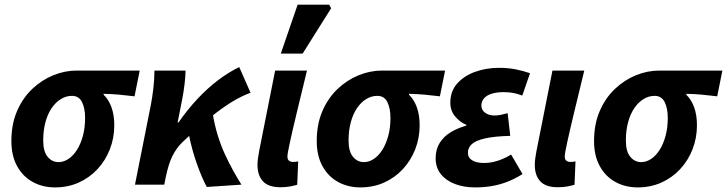

<svg xmlns="http://www.w3.org/2000/svg" viewBox="-20 -803 3162 835"><path d="M219.2 12Q165.6 12 122.6 -11.5Q79.6 -34.9 54.6 -80.2Q29.5 -125.5 29.5 -189.5Q29.5 -263.5 54.4 -320.6Q79.3 -377.8 120.8 -416.8Q162.4 -455.8 212.3 -476Q262.2 -496.1 313.2 -496.1H587.6L565.1 -384.1Q528.2 -388.7 496.8 -391.5Q465.3 -394.2 430.7 -395V-391Q452.8 -369.9 464.9 -336.3Q477 -302.7 477 -258.1Q477 -203 457.9 -154Q438.8 -105 404 -67.5Q369.3 -30.1 322.3 -9Q275.2 12 219.2 12ZM234.4 -98Q257.2 -98 277.8 -111.9Q298.5 -125.7 314.7 -151.1Q330.9 -176.6 340.5 -212.1Q350.1 -247.7 350.1 -290.2Q350.1 -331.8 336.7 -358.9Q323.3 -386.1 293.1 -386.1Q266.9 -386.1 244.2 -371.9Q221.5 -357.8 204.2 -332.2Q187 -306.6 177.5 -271.1Q167.9 -235.6 167.9 -191.9Q167.9 -144.3 187.1 -121.2Q206.3 -98 234.4 -98Z M567 0 635.7 -345.2Q641.7 -375 646.7 -416.7Q651.7 -458.4 651.7 -496.1H786.9Q786.9 -472.7 782.9 -439.2Q778.9 -405.6 772.9 -374L752.6 -270.8H756.6Q796.2 -327.6 839.4 -373.6Q882.7 -419.6 928.3 -454.2Q974 -488.8 1020.4 -511.3L1069.6 -399.6Q1031.6 -386 988 -359.5Q944.5 -333 892 -290.2Q839.5 -247.4 774 -185.2Q747.3 -159.7 729.9 -124.6Q712.5 -89.5 700.4 -30.4L694.4 0ZM879.3 10.1Q870 -6.9 859.5 -31.2Q848.9 -55.5 837.9 -85.7Q826.9 -116 817.1 -151.3Q807.3 -186.5 799.6 -226.3L905.7 -306.2Q913.2 -259.4 926.8 -215.1Q940.3 -170.8 958.4 -131.6Q976.5 -92.4 995.3 -58.8Q1014 -25.3 1030 0Z M1200.1 11.3Q1147.2 11.3 1123.5 -14.6Q1099.8 -40.5 1099.8 -85.7Q1099.8 -98.9 1101.7 -113.3Q1103.6 -127.7 1107.1 -146.3L1176.6 -496.1H1315Q1290 -393.8 1270.8 -313.7Q1251.5 -233.6 1240.8 -184Q1230 -134.5 1230 -122.6Q1230 -109 1237.3 -103.9Q1244.6 -98.7 1254.1 -98.7Q1258.7 -98.7 1264.7 -99.2Q1270.6 -99.7 1276.8 -101.1L1272.6 0.4Q1260.6 4.2 1242.2 7.7Q1223.7 11.3 1200.1 11.3ZM1201.2 -569.9 1274.4 -782.7H1411.5L1420.1 -767.2L1296.1 -569.9Z M1547.2 12Q1493.6 12 1450.6 -11.5Q1407.6 -34.9 1382.6 -80.2Q1357.5 -125.5 1357.5 -189.5Q1357.5 -263.5 1382.4 -320.6Q1407.3 -377.8 1448.8 -416.8Q1490.4 -455.8 1540.3 -476Q1590.2 -496.1 1641.2 -496.1H1915.6L1893.1 -384.1Q1856.2 -388.7 1824.8 -391.5Q1793.3 -394.2 1758.7 -395V-391Q1780.8 -369.9 1792.9 -336.3Q1805 -302.7 1805 -258.1Q1805 -203 1785.9 -154Q1766.8 -105 1732 -67.5Q1697.3 -30.1 1650.3 -9Q1603.2 12 1547.2 12ZM1562.4 -98Q1585.2 -98 1605.8 -111.9Q1626.5 -125.7 1642.7 -151.1Q1658.9 -176.6 1668.5 -212.1Q1678.1 -247.7 1678.1 -290.2Q1678.1 -331.8 1664.7 -358.9Q1651.3 -386.1 1621.1 -386.1Q1594.9 -386.1 1572.2 -371.9Q1549.5 -357.8 1532.2 -332.2Q1515 -306.6 1505.5 -271.1Q1495.9 -235.6 1495.9 -191.9Q1495.9 -144.3 1515.1 -121.2Q1534.3 -98 1562.4 -98Z M2045.6 12Q1997.5 12 1958.5 -2.8Q1919.6 -17.6 1897.1 -45.9Q1874.6 -74.2 1874.6 -114.5Q1874.6 -153.2 1892.2 -181.4Q1909.8 -209.6 1940.2 -228Q1970.6 -246.4 2007.7 -256.4V-260.4Q1980.3 -271.4 1959.3 -296.7Q1938.4 -322 1938.4 -356Q1938.4 -406.2 1968.4 -439.9Q1998.3 -473.5 2046.8 -490.8Q2095.2 -508 2149.8 -508Q2189.5 -508 2222.5 -501.5Q2255.5 -494.9 2285 -484.5L2251.4 -387.4Q2229 -395.9 2210.1 -399.1Q2191.2 -402.3 2171 -402.3Q2139.8 -402.3 2118.1 -395.4Q2096.5 -388.6 2085 -375.3Q2073.5 -362 2073.5 -344.4Q2073.5 -324.4 2089.9 -312.6Q2106.2 -300.7 2131.2 -300.7Q2144.5 -300.7 2158.5 -303.7Q2172.4 -306.7 2187.8 -310.7L2199 -212.2Q2129.3 -210.3 2089 -201Q2048.7 -191.8 2031.8 -176.1Q2014.9 -160.5 2014.9 -139Q2014.9 -116.6 2034.1 -105.4Q2053.3 -94.2 2085.2 -94.2Q2105.3 -94.2 2124.6 -98.4Q2144 -102.7 2163.4 -110.7Q2182.9 -118.6 2202.9 -130.8L2252.5 -46Q2218.1 -24.6 2185.5 -12.1Q2153 0.4 2118.8 6.2Q2084.7 12 2045.6 12Z M2406.1 11.3Q2353.2 11.3 2329.5 -14.6Q2305.8 -40.5 2305.8 -85.7Q2305.8 -98.9 2307.7 -113.3Q2309.6 -127.7 2313.1 -146.3L2382.6 -496.1H2521Q2496 -393.8 2476.8 -313.7Q2457.5 -233.6 2446.8 -184Q2436 -134.5 2436 -122.6Q2436 -109 2443.3 -103.9Q2450.6 -98.7 2460.1 -98.7Q2464.7 -98.7 2470.7 -99.2Q2476.6 -99.7 2482.8 -101.1L2478.6 0.4Q2466.6 4.2 2448.2 7.7Q2429.7 11.3 2406.1 11.3Z M2753.2 12Q2699.6 12 2656.6 -11.5Q2613.6 -34.9 2588.6 -80.2Q2563.5 -125.5 2563.5 -189.5Q2563.5 -263.5 2588.4 -320.6Q2613.3 -377.8 2654.8 -416.8Q2696.4 -455.8 2746.3 -476Q2796.2 -496.1 2847.2 -496.1H3121.6L3099.1 -384.1Q3062.2 -388.7 3030.8 -391.5Q2999.3 -394.2 2964.7 -395V-391Q2986.8 -369.9 2998.9 -336.3Q3011 -302.7 3011 -258.1Q3011 -203 2991.9 -154Q2972.8 -105 2938 -67.5Q2903.3 -30.1 2856.3 -9Q2809.2 12 2753.2 12ZM2768.4 -98Q2791.2 -98 2811.8 -111.9Q2832.5 -125.7 2848.7 -151.1Q2864.9 -176.6 2874.5 -212.1Q2884.1 -247.7 2884.1 -290.2Q2884.1 -331.8 2870.7 -358.9Q2857.3 -386.1 2827.1 -386.1Q2800.9 -386.1 2778.2 -371.9Q2755.5 -357.8 2738.2 -332.2Q2721 -306.6 2711.5 -271.1Q2701.9 -235.6 2701.9 -191.9Q2701.9 -144.3 2721.1 -121.2Q2740.3 -98 2768.4 -98Z"/></svg>

Font: Source Sans 3 VF
Style: Italic
Weight: 200
Italic angle: -11°
Designer: Paul D. Hunt
Foundry: Adobe Systems Incorporated
Version: Version 3.042;hotconv 1.0.118;makeotfexe 2.5.65603